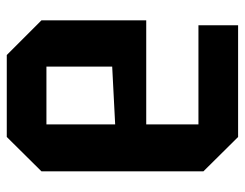

<svg xmlns="http://www.w3.org/2000/svg" viewBox="-100 -640 740 581"><g transform="rotate(90 270.5 -350.0)"><path d="M499 -595V-105L395 0H147L42 -105V-422H357V-580H57V-700H395ZM357 -328 182 -319V-120H357Z"/></g></svg>

Font: Tektur SemiCondensed SemiBold
Style: Regular
Weight: 600
Width: 4
Designer: Adam Jagosz
Foundry: Adam Jagosz
Version: Version 1.005;gftools[0.9.30]